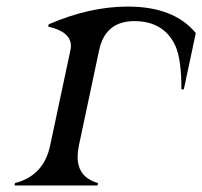

<svg xmlns="http://www.w3.org/2000/svg" viewBox="-20 -567 619 587"><path d="M24.4 0 25.9 -7.3Q113.8 -29.8 133.3 -122.1L195.3 -413.6Q196.8 -420.4 196.8 -426.8Q196.8 -469.7 127.4 -485.8L128.9 -492.7Q253.9 -546.9 370.6 -546.9Q512.2 -546.9 578.6 -465.8L542 -293.9H534.7Q534.7 -386.2 516.1 -427.2Q481 -502.4 390.6 -502.4Q302.2 -502.4 283.2 -414.1L221.2 -122.1Q217.3 -103 217.3 -87.4Q217.3 -24.9 279.8 -7.3L278.3 0Z"/></svg>

Font: Modern Antiqua
Style: Book Oblique
Weight: 400
Italic angle: -12°
Designer: Wojciech Kalinowski "wmk69" (wmk69@o2.pl)
Foundry: Wojciech Kalinowski "wmk69" (wmk69@o2.pl)
Version: Version 3.1.0; 2021-05-28